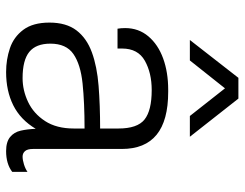

<svg xmlns="http://www.w3.org/2000/svg" viewBox="-106 -685 801 629"><g transform="rotate(90 294.5 -370.5)"><path d="M216 10Q175 10 138 -2.5Q101 -15 77.5 -46.5Q54 -78 54 -132Q54 -187 79.5 -220.5Q105 -254 151.5 -271Q198 -288 261.5 -293Q325 -298 401 -298V-358Q401 -420 371.5 -443.5Q342 -467 275 -467Q219 -467 179 -444.5Q139 -422 139 -370V-355H74Q73 -361 72.5 -367Q72 -373 72 -380Q72 -424 99 -456Q126 -488 171.5 -504.5Q217 -521 274 -521H281Q375 -521 421.5 -483Q468 -445 468 -369V-78Q468 -60 475 -52Q482 -44 493 -44Q504 -44 518.5 -48.5Q533 -53 543 -60V-10Q530 0 513 5Q496 10 475 10Q445 10 429 -3Q413 -16 408 -38Q403 -60 402 -87Q372 -37 325 -13.5Q278 10 216 10ZM236 -44Q276 -44 314 -62Q352 -80 376.5 -117.5Q401 -155 401 -212V-247Q316 -247 253.5 -240.5Q191 -234 157 -210.5Q123 -187 123 -135Q123 -88 150 -66Q177 -44 236 -44ZM111 -592 235 -751H303L428 -592H360L249 -733H290L178 -592Z"/></g></svg>

Font: Chivo Medium ExtraLight
Style: Regular
Weight: 250
Version: Version 2.002